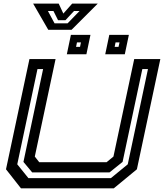

<svg xmlns="http://www.w3.org/2000/svg" viewBox="-20 -1020 888 1040"><path d="M93.5 0 12.5 -103 139.5 -700H281L168.5 -172L192.5 -141.5H557.5L594.5 -172L707 -700H848.5L721.5 -103L596.5 0ZM134 -55H580.5L672 -130L781.5 -646H751L644 -143L573 -86H154.5L107 -143L213.5 -646H183L73.5 -130ZM550 -726 572 -831H678L656 -726ZM342 -726 364 -831H470L448 -726ZM392 -766H413.5L418.5 -790.5H397ZM601 -766H622L627.5 -790.5H606ZM241.5 -858.5 159.5 -1000.5H298L323 -946.5L371 -1000.5H509.5L367.5 -858.5ZM275.5 -893.5H346L411 -960.5H381L334.5 -910.5H294.5L269.5 -960.5H239.5Z"/></svg>

Font: Tourney Expanded SemiBold
Style: Italic
Weight: 600
Width: 7
Italic angle: -12°
Designer: Tyler Finck
Foundry: Etcetera Type Co
Version: Version 1.010; ttfautohint (v1.8.3)